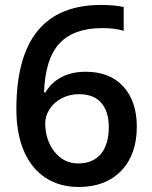

<svg xmlns="http://www.w3.org/2000/svg" viewBox="-20 -743 611 773"><path d="M45.9 -304.2Q45.9 -723.1 387.2 -723.1Q440.9 -723.1 478 -714.8V-619.1Q440.9 -629.9 392.1 -629.9Q277.3 -629.9 219.7 -568.4Q162.1 -506.8 157.2 -371.1H163.1Q186 -410.6 227.5 -432.4Q269 -454.1 325.2 -454.1Q422.4 -454.1 476.6 -394.5Q530.8 -335 530.8 -232.9Q530.8 -120.6 468 -55.4Q405.3 9.8 296.9 9.8Q220.2 9.8 163.6 -27.1Q106.9 -64 76.4 -134.5Q45.9 -205.1 45.9 -304.2ZM294.9 -85Q354 -85 386 -123Q418 -161.1 418 -231.9Q418 -293.5 387.9 -328.6Q357.9 -363.8 297.9 -363.8Q260.7 -363.8 229.5 -347.9Q198.2 -332 180.2 -304.4Q162.1 -276.9 162.1 -248Q162.1 -179.2 199.5 -132.1Q236.8 -85 294.9 -85Z"/></svg>

Font: f41947593470240   
Style: Regular
Weight: 600
Foundry: Ascender Corporation
Version: Version 1.10